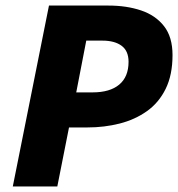

<svg xmlns="http://www.w3.org/2000/svg" viewBox="-20 -670 640 690"><path d="M26 0 156 -650H370Q435 -650 487 -632.5Q539 -615 569.5 -576Q600 -537 600 -472Q600 -401 575.5 -351Q551 -301 508 -270.5Q465 -240 410 -226Q355 -212 294 -212H228L186 0ZM254 -338H313Q375 -338 408.5 -366Q442 -394 442 -448Q442 -487 417 -505.5Q392 -524 348 -524H290Z"/></svg>

Font: Source Sans 3 Black
Style: Italic
Weight: 900
Italic angle: -11°
Designer: Paul D. Hunt
Foundry: Adobe
Version: Version 3.052;hotconv 1.1.0;makeotfexe 2.6.0